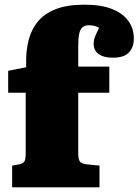

<svg xmlns="http://www.w3.org/2000/svg" viewBox="-20 -802 593 822"><path d="M32 0V-93L60 -98Q80 -102 85 -111.5Q90 -121 90 -148V-405H15V-499L92 -514V-545Q92 -589 103 -632Q114 -675 141.5 -709Q169 -743 218 -762.5Q267 -782 342 -782Q413 -782 459.5 -763.5Q506 -745 529.5 -712.5Q553 -680 553 -637Q553 -600 532 -577.5Q511 -555 463 -555Q424 -555 402.5 -570.5Q381 -586 381 -615Q381 -630 386.5 -644Q392 -658 404 -683Q396 -688 384.5 -691Q373 -694 361 -694Q343 -694 333 -685Q323 -676 319 -657Q315 -638 315 -608V-517H448V-405H315V-144Q315 -119 323 -109.5Q331 -100 356 -98L406 -93V0Z"/></svg>

Font: Literata Black
Style: Regular
Weight: 900
Designer: Latin by Veronika Burian and Jose Scaglione. Greek by Irene Vlachou. Cyrillic by Vera Evstafieva.
Foundry: TypeTogether
Version: Version 3.103;gftools[0.9.29]